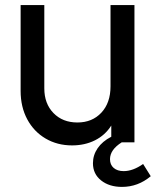

<svg xmlns="http://www.w3.org/2000/svg" viewBox="-20 -559 620 754"><path d="M61 -202V-539H154V-212Q154 -152 190 -115Q226 -78 284 -78Q342 -78 378 -116.5Q414 -155 414 -220V-539H508V0H458Q412 29 412 66Q412 88 426.5 100.5Q441 113 466 113Q502 113 542 85L572 133Q522 175 459 175Q409 175 377 149.5Q345 124 345 82Q345 50 363.5 23Q382 -4 417 -22V-66Q393 -28 353 -8Q313 12 263 12Q205 12 159 -15Q113 -42 87 -90.5Q61 -139 61 -202Z"/></svg>

Font: BLUETTI 2.0 Normal
Style: Normal
Weight: 400
Designer: Stijn de Vries
Foundry: tokotype
Version: Version 2.005;October 31, 2023;FontCreator 14.0.0.2814 64-bi